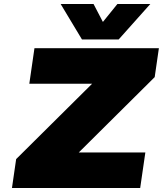

<svg xmlns="http://www.w3.org/2000/svg" viewBox="-20 -943 817 963"><path d="M40 0 61 -145 441.9 -522.9H127L152.8 -701.2H776.9L755.9 -556.2L375 -178.2H709L683.1 0ZM284.2 -922.9H449.2L496.1 -833L568.8 -922.9H733.9L575.2 -745.1H391.1Z"/></svg>

Font: Trueno Black
Style: Italic
Weight: 900
Designer: Julieta Ulanovsky
Foundry: Julieta Ulanovsky
Version: Version 3.001b | FøM Fix